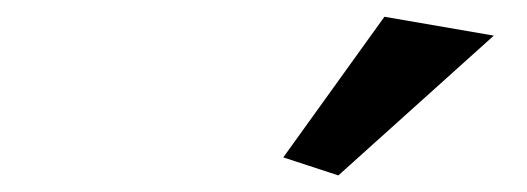

<svg xmlns="http://www.w3.org/2000/svg" viewBox="-20 -681 626 228"><path d="M381.8 -472.7 316.4 -494.1 436.5 -661.1 566.4 -638.7Z"/></svg>

Font: Crimson Pro ExtraBold
Style: Italic
Weight: 800
Italic angle: -12°
Designer: Jacques Le Bailly
Foundry: Baron von Fonthausen
Version: Version 1.003